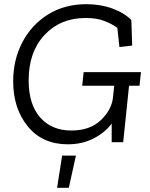

<svg xmlns="http://www.w3.org/2000/svg" viewBox="-20 -680 715 918"><path d="M647 -270H597L569 0H514V-89Q482 -46 427.5 -18Q373 10 304 10Q183 10 113 -75.5Q43 -161 43 -291Q43 -394 87 -478Q131 -562 210 -611Q289 -660 393 -660Q461 -660 518 -639Q575 -618 608 -584L612 -462L551 -455L541 -547Q518 -564 481 -579Q444 -594 389 -594Q269 -594 193 -513Q117 -432 117 -296Q117 -181 172 -118.5Q227 -56 321 -56Q410 -56 461.5 -105Q513 -154 520 -212L526 -270H373L380 -335H654ZM343 64 309 218H253L277 64Z"/></svg>

Font: Zilla Slab Regular
Style: Italic
Weight: 400
Italic angle: -6°
Designer: Typotheque.com
Foundry: Typotheque type foundry
Version: Version 1.1; 2017; ttfautohint (v1.6)